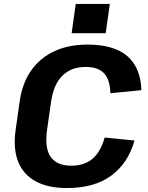

<svg xmlns="http://www.w3.org/2000/svg" viewBox="-20 -934 744 964"><path d="M315.9 10.1Q221 10.1 159.2 -23.5Q97.4 -57.1 71.4 -121.6Q45.5 -186.2 58 -278.3L78.9 -425.6Q91.9 -516.2 136.1 -579.6Q180.3 -642.9 252.2 -676.5Q324 -710.1 417.9 -710.1Q553.8 -710.1 620.5 -651.1Q687.1 -592 689.6 -481.2L534.3 -466Q532.4 -533.7 502.6 -565.8Q472.9 -597.9 409.9 -597.9Q338 -597.9 293.6 -554.4Q249.1 -511 236.2 -422L216.3 -281.9Q203.4 -190.5 234.5 -146.3Q265.5 -102.1 338.8 -102.1Q403.9 -102.1 444.8 -137.2Q485.7 -172.2 505.5 -243.4L655.2 -228.6Q623.2 -114.4 538.5 -52.1Q453.8 10.1 315.9 10.1ZM531.3 -914.4 510.7 -767.4H339.7L360.3 -914.4Z"/></svg>

Font: Pathway Extreme 8pt Thin
Style: Italic
Weight: 100
Italic angle: -8°
Designer: Eduardo Rodriguez Tunni
Foundry: Eduardo Rodriguez Tunni
Version: Version 1.000